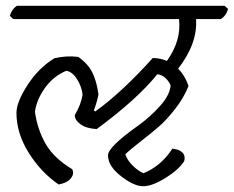

<svg xmlns="http://www.w3.org/2000/svg" viewBox="-20 -639 810 665"><path d="M354 -101Q354 -130 460 -205Q499 -233 533.5 -271Q568 -309 571 -343Q556 -377 525 -382Q455 -295 315 -192Q279 -194 259 -208.5Q239 -223 239 -240Q261 -278 266 -311Q263 -339 247 -364.5Q231 -390 210 -394Q166 -376 136.5 -335.5Q107 -295 101 -252Q110 -189 138.5 -140Q167 -91 230 -53Q238 -38 226 -22Q214 -6 183 0Q121 -43 79 -110.5Q37 -178 37 -248Q37 -285 75 -344Q113 -403 168 -437Q208 -447 251 -442Q285 -418 300 -387.5Q315 -357 321 -312Q317 -289 305 -256L310 -253Q402 -319 509 -438Q535 -438 558 -428Q609 -499 600 -573H26L14 -584Q21 -608 39 -619H758L770 -608Q763 -584 745 -573H659Q665 -489 597 -401Q621 -377 633 -341Q616 -299 586.5 -261.5Q557 -224 532.5 -202.5Q508 -181 469.5 -151Q431 -121 414 -105Q420 -85 439 -66Q458 -47 477 -39Q538 -64 577 -124Q601 -122 612 -110.5Q623 -99 618 -81Q599 -51 553 -22.5Q507 6 475.5 6Q444 6 399 -29Q354 -64 354 -101Z"/></svg>

Font: Tillana
Style: Regular
Weight: 400
Designer: Lipi Raval (Devanagari, Latin), Jonny Pinhorn (Latin)
Foundry: Indian Type Foundry
Version: Version 2.002;PS 1.0;hotconv 1.0.79;makeotf.lib2.5.61930; tt